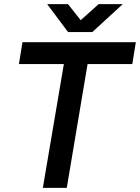

<svg xmlns="http://www.w3.org/2000/svg" viewBox="-20 -903 673 923"><path d="M287 -595H71L88 -700H633L616 -595H401L301 0H186ZM207 -883H307L368 -806L454 -883H570L424 -749H307Z"/></svg>

Font: Oak Sans Semibold
Style: Italic
Weight: 600
Italic angle: -9.49998°
Foundry: Erik Kennedy, Walven
Version: Version 1.000